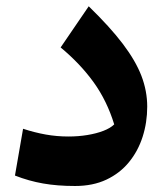

<svg xmlns="http://www.w3.org/2000/svg" viewBox="-20 -592 541 620"><path d="M455.4 -247.7Q455.4 -298 436.7 -347Q417.9 -395.9 376.5 -450.5Q335.1 -505.1 266.5 -571.7L175.8 -438.8Q239 -386.4 282.3 -326.4Q325.5 -266.4 348.8 -190.3Q336.5 -178.2 313.9 -169.5Q291.3 -160.8 262.2 -156Q233.2 -151.2 200.6 -151.2Q163.4 -151.2 127.6 -157.6Q91.9 -164 54.5 -176.2L28.3 -25.1Q73.3 -7.5 119.2 0.5Q165 8.6 222.4 8.6Q280.1 8.6 323.7 -12Q367.3 -32.6 396.5 -68.4Q425.8 -104.2 440.6 -150.4Q455.4 -196.6 455.4 -247.7Z"/></svg>

Font: Pinar-VF-FD
Style: Regular
Weight: 300
Designer: Amin Abedi
Version: Version 3.0